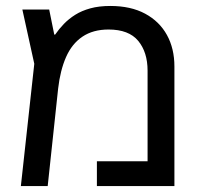

<svg xmlns="http://www.w3.org/2000/svg" viewBox="-20 -624 685 644"><path d="M350 -604Q419 -604 467 -578Q515 -552 540 -506.5Q565 -461 565 -401V0H305V-83H475V-387Q475 -449 443.5 -487Q412 -525 344 -525Q292 -525 256.5 -501Q221 -477 201.5 -432.5Q182 -388 175 -327L140 0H50L95 -410L55 -592H145L162 -508H165Q178 -527 194.5 -544Q211 -561 232.5 -574.5Q254 -588 283 -596Q312 -604 350 -604Z"/></svg>

Font: Noto Sans Hebrew
Style: Regular
Weight: 400
Designer: Monotype Design Team
Foundry: Monotype Imaging Inc.
Version: Version 2.003